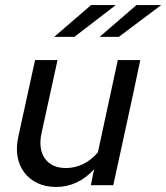

<svg xmlns="http://www.w3.org/2000/svg" viewBox="-20 -734 659 761"><path d="M43 0ZM208 -496 145 -208Q131 -145 157.5 -106.5Q184 -68 242 -68Q276 -68 308 -83Q340 -98 368 -130Q388 -222 407.5 -313.5Q427 -405 447 -496H536Q510 -371 483 -248Q456 -125 429 0H340Q343 -16 346.5 -31.5Q350 -47 353 -63Q321 -28 283 -10.5Q245 7 203 7Q161 7 129 -8Q97 -23 76.5 -50Q56 -77 49.5 -113.5Q43 -150 53 -194Q70 -270 86 -345Q102 -420 119 -496ZM341 -714H439L275 -588H195ZM521 -714H619L451 -588H375Z"/></svg>

Font: Rosa Sans
Style: Italic
Weight: 400
Italic angle: -12°
Designer: Pentagram / MCKL
Foundry: Pentagram / MCKL
Version: Version 1.005;September 16, 2019;FontCreator 11.5.0.2425 64-